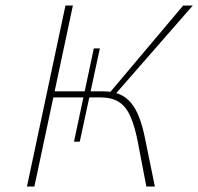

<svg xmlns="http://www.w3.org/2000/svg" viewBox="-20 -678 721 698"><path d="M512 0 481 -162Q470 -219 454 -255Q438 -291 412 -307.5Q386 -324 343 -324H167L171 -346H353Q388 -346 413 -336Q438 -326 456 -304.5Q474 -283 486.5 -250Q499 -217 508 -171L543 0ZM78 0 218 -658H245L105 0ZM372 -333 646 -658H681L397 -333ZM270 -163H249L321 -502H343Z"/></svg>

Font: Ysabeau Office Thin
Style: Italic
Weight: 250
Italic angle: -12°
Designer: Christian Thalmann (Catharsis Fonts)
Version: Version 2.001;gftools[0.9.30]; featfreeze: tnum,lnum,ss02